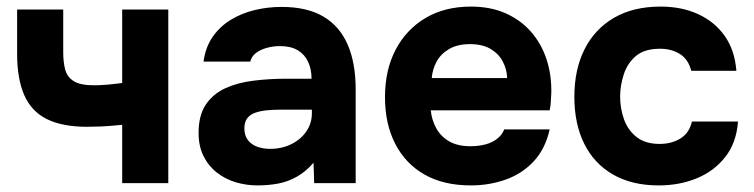

<svg xmlns="http://www.w3.org/2000/svg" viewBox="-20 -556 2291 583"><path d="M351 0V-177Q311 -173 287.5 -172Q264 -171 245 -171Q169 -171 122 -194.5Q75 -218 53.5 -267.5Q32 -317 32 -392V-527H172V-397Q172 -367 178 -344.5Q184 -322 204 -309.5Q224 -297 266 -297Q284 -297 306.5 -299Q329 -301 351 -304V-527H491V0Z M762 7Q728 7 696 -2.5Q664 -12 638.5 -32Q613 -52 598 -82Q583 -112 583 -152Q583 -206 605 -238.5Q627 -271 664 -288Q701 -305 749.5 -311Q798 -317 850 -317H926Q926 -346 915.5 -368.5Q905 -391 884 -403.5Q863 -416 830 -416Q809 -416 789.5 -410.5Q770 -405 757 -395Q744 -385 740 -369H598Q604 -413 626 -444.5Q648 -476 681 -496Q714 -516 753.5 -525.5Q793 -535 835 -535Q912 -535 961.5 -506Q1011 -477 1035.5 -421Q1060 -365 1060 -284V0H934L932 -62Q909 -35 881.5 -19.5Q854 -4 824 1.5Q794 7 762 7ZM800 -104Q836 -104 865 -118.5Q894 -133 910.5 -157.5Q927 -182 927 -212V-223H831Q809 -223 789.5 -221Q770 -219 754.5 -213.5Q739 -208 730.5 -196.5Q722 -185 722 -166Q722 -145 732.5 -131Q743 -117 761 -110.5Q779 -104 800 -104Z M1410 7Q1327 7 1269 -26Q1211 -59 1180 -119.5Q1149 -180 1149 -261Q1149 -343 1181 -404.5Q1213 -466 1271.5 -501Q1330 -536 1410 -536Q1469 -536 1514.5 -516Q1560 -496 1591.5 -460.5Q1623 -425 1639 -377.5Q1655 -330 1654 -274Q1653 -260 1652.5 -247Q1652 -234 1649 -221H1288Q1291 -191 1305 -166Q1319 -141 1344.5 -126.5Q1370 -112 1408 -112Q1433 -112 1454 -117.5Q1475 -123 1490 -135Q1505 -147 1511 -163H1649Q1636 -104 1600.5 -66Q1565 -28 1515 -10.5Q1465 7 1410 7ZM1291 -319H1520Q1519 -346 1506.5 -369.5Q1494 -393 1469.5 -407.5Q1445 -422 1407 -422Q1369 -422 1343.5 -407Q1318 -392 1305.5 -368.5Q1293 -345 1291 -319Z M1980 7Q1899 7 1841.5 -26Q1784 -59 1754 -119.5Q1724 -180 1724 -262Q1724 -345 1755 -406.5Q1786 -468 1844.5 -502Q1903 -536 1986 -536Q2050 -536 2100 -513Q2150 -490 2180.5 -447Q2211 -404 2216 -341H2079Q2070 -376 2044.5 -392Q2019 -408 1984 -408Q1937 -408 1911 -386Q1885 -364 1874 -330Q1863 -296 1863 -263Q1863 -226 1875 -193Q1887 -160 1913.5 -139.5Q1940 -119 1983 -119Q2019 -119 2046 -135.5Q2073 -152 2081 -187H2221Q2216 -122 2182 -79Q2148 -36 2095.5 -14.5Q2043 7 1980 7Z"/></svg>

Font: Onest
Style: Bold
Weight: 700
Designer: Dmitri Voloshin, Andrey Kudryavtsev
Foundry: Dmitri Voloshin, Andrey Kudryavtsev
Version: Version 1.000;gftools[0.9.33]